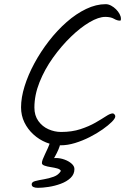

<svg xmlns="http://www.w3.org/2000/svg" viewBox="-20 -722 629 921"><path d="M560 -633Q560 -626 559 -624.5Q558 -623 555 -623Q542 -623 526.5 -632Q511 -641 485 -641Q453 -641 409.5 -615.5Q366 -590 320 -545.5Q274 -501 234 -445Q194 -389 169.5 -327.5Q145 -266 145 -206Q145 -168 164 -141.5Q183 -115 212.5 -102Q242 -89 273 -89Q325 -89 366 -102.5Q407 -116 437.5 -133.5Q468 -151 488.5 -164.5Q509 -178 521 -178Q525 -178 529 -173.5Q533 -169 533 -164Q533 -154 516.5 -137.5Q500 -121 472.5 -101.5Q445 -82 410.5 -64.5Q376 -47 340 -36Q304 -25 271 -25Q235 -25 201.5 -38.5Q168 -52 140.5 -77Q113 -102 97 -135Q81 -168 81 -207Q81 -254 98 -308.5Q115 -363 145 -418.5Q175 -474 214.5 -525Q254 -576 299.5 -616Q345 -656 393 -679Q441 -702 487 -702Q500 -702 513 -695Q526 -688 536.5 -677.5Q547 -667 553.5 -655Q560 -643 560 -633ZM270 -40Q270 -32 265.5 -18.5Q261 -5 252.5 12Q244 29 232 49L207 40Q215 38 226.5 37Q238 36 248 36Q269 36 289.5 43.5Q310 51 323.5 63Q337 75 337 89Q337 114 318.5 131.5Q300 149 271.5 159.5Q243 170 213.5 174.5Q184 179 162 179Q148 179 140 175Q132 171 132 162Q132 151 149 146.5Q166 142 190.5 138Q215 134 238 125.5Q261 117 272 98Q269 90 254.5 86Q240 82 223 79.5Q206 77 193.5 72.5Q181 68 181 60Q181 53 185 42.5Q189 32 195.5 18.5Q202 5 209 -10.5Q216 -26 221 -42Q225 -55 233 -59Q241 -63 248 -63Q260 -63 265 -57Q270 -51 270 -40Z"/></svg>

Font: Kalam Variable Light
Style: Regular
Weight: 300
Designer: Lipi Raval, Jonny Pinhorn
Foundry: Indian Type Foundry
Version: Version 3.000